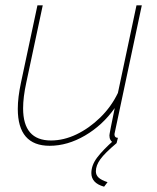

<svg xmlns="http://www.w3.org/2000/svg" viewBox="-20 -539 591 723"><path d="M167 10Q47 10 47 -129Q47 -151 50 -175.5Q53 -200 59 -228L121 -519H141L79 -228Q67 -173 67 -131Q67 -10 172 -10Q220 -10 268 -33Q316 -56 357.5 -96.5Q399 -137 424 -189L494 -519H514L418 -67Q416 -56 413.5 -46Q411 -36 411 -34Q411 -20 424 -20L419 0Q415 0 412 -0.5Q409 -1 407 -2Q400 -5 396 -12Q392 -19 392 -29Q392 -31 393 -36.5Q394 -42 398 -63Q402 -84 412 -132Q366 -67 300 -28.5Q234 10 167 10ZM324 113Q324 83 346 54Q368 25 410 -12H414L419 0Q375 37 358 60.5Q341 84 341 106Q341 120 351 129.5Q361 139 385 147L372 164Q347 157 335.5 144Q324 131 324 113Z"/></svg>

Font: Raleway Thin Thin
Style: Italic
Weight: 250
Italic angle: -12°
Version: Version 4.026